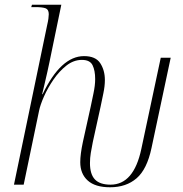

<svg xmlns="http://www.w3.org/2000/svg" viewBox="-20 -780 775 811"><path d="M445 11Q382 11 350.5 -17.5Q319 -46 319 -95Q319 -128 330 -180L363 -329Q367 -349 374.5 -384Q382 -419 382 -446Q382 -482 371 -504.5Q360 -527 326 -527Q291 -527 260.5 -503Q230 -479 206 -444Q182 -409 166 -373Q150 -337 145 -312L80 0H39L179 -673Q183 -690 184.5 -701.5Q186 -713 186 -720Q186 -740 172.5 -745Q159 -750 129 -750H112L115 -760H239L189 -518Q186 -502 180 -476Q174 -450 168 -424Q162 -398 158 -382H160Q237 -543 335 -543Q384 -543 403.5 -513Q423 -483 423 -442Q423 -416 416.5 -385.5Q410 -355 405 -330L372 -180Q367 -155 363.5 -134Q360 -113 360 -91Q360 -44 381 -22Q402 0 447 0Q545 0 577 -151L659 -536H701L620 -155Q601 -65 557 -27Q513 11 445 11Z"/></svg>

Font: Noto Serif Display SemiCondensed ExtraLight
Style: Italic
Weight: 200
Width: 4
Italic angle: -12°
Designer: Monotype Design Team
Foundry: Monotype Imaging Inc.
Version: Version 2.009